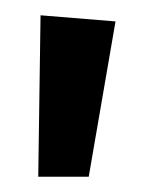

<svg xmlns="http://www.w3.org/2000/svg" viewBox="-20 -827 201 251"><path d="M33 -807 30 -596H96L131 -799Z"/></svg>

Font: FiraGO Unicode
Style: Regular
Weight: 400
Designer: bBox Type
Foundry: bBox Type GmbH
Version: Version 1.001;PS 001.001;hotconv 1.0.88;makeotf.lib2.5.64775